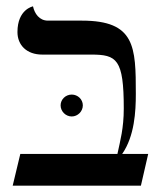

<svg xmlns="http://www.w3.org/2000/svg" viewBox="-20 -585 508 605"><path d="M238 -520H131C104 -520 89 -542 84 -565C84 -565 35 -556 35 -484C35 -443 64 -413 113 -413H267C348 -413 370 -399 370 -243C370 -181 359 -142 350 -100H44L20 0H424L447 -100H365C404 -156 408 -234 408 -289C408 -438 406 -520 238 -520ZM171 -253C171 -234 187 -218 206 -218C225 -218 241 -234 241 -253C241 -272 225 -287 206 -287C187 -287 171 -272 171 -253Z"/></svg>

Font: Libertinus Serif
Style: Regular
Weight: 400
Designer: Philipp H. Poll, Khaled Hosny
Foundry: Caleb Maclennan
Version: Version 7.050;RELEASE